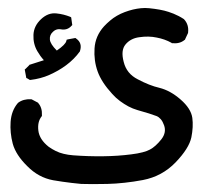

<svg xmlns="http://www.w3.org/2000/svg" viewBox="-20 -280 540 485"><path d="M185.1 184.6Q173.3 183.6 161.4 182.1Q149.4 180.7 137.7 179Q126 177.2 114.3 175.3Q77.1 168.5 48.8 139.6Q20 111.3 12.2 83Q4.9 55.2 6.8 27.8Q8.8 -0.5 24.9 -19.5L25.4 -20L25.9 -20.5Q39.1 -30.3 58.1 -29.3H59.1L60.5 -28.8L75.2 -21L76.2 -20.5L76.7 -19.5Q86.9 -7.8 85.9 11.2V12.7L85 14.2Q74.2 27.8 76.9 50Q79.6 72.3 103 90.8Q111.3 96.7 120.6 101.3Q129.9 106 140.9 108.6Q151.9 111.3 164.6 112.3Q203.1 115.2 240.5 114.7Q277.8 114.3 311.5 109.9Q328.1 107.9 340.1 104.7Q352.1 101.6 358.9 97.7Q373 90.3 387.7 71.8Q400.9 54.7 394.5 36.6Q391.1 26.9 386.2 21.2Q381.3 15.6 375.5 13.2Q360.4 7.3 327.1 -2Q315.4 -5.4 304.4 -11.2Q293.5 -17.1 283.2 -24.7Q272.9 -32.2 263.7 -42.5Q236.3 -72.3 226.6 -99.6Q216.8 -127 218.8 -157.7Q220.7 -189 242.7 -213.4Q250 -221.2 258.1 -228Q266.1 -234.9 275.4 -240.2Q284.7 -245.6 295.2 -249.5Q305.7 -253.4 315.9 -255.9Q326.2 -258.3 336.2 -259.3Q346.2 -260.3 356.4 -259.3Q371.1 -257.8 383.3 -255.6Q395.5 -253.4 405.8 -250Q412.1 -248 418.5 -245.4Q424.8 -242.7 431.2 -239.5Q437.5 -236.3 443.4 -232.4L444.3 -231.9L444.8 -231.4Q457.5 -217.8 455.1 -197.8V-196.8L454.6 -195.8L447.8 -181.2L447.3 -179.7L446.3 -179.2Q439.9 -173.8 432.1 -171.9Q424.3 -169.9 415.5 -170.9H414.1L413.1 -171.9Q396.5 -181.2 376 -185.1Q355.5 -189.5 332 -186Q320.8 -184.6 312 -179.9Q303.2 -175.3 296.9 -167.5Q284.7 -152.8 292.5 -123.5Q299.8 -93.8 328.1 -79.6Q357.4 -64 382.8 -58.1Q410.2 -51.3 436 -28.8Q462.4 -5.9 465.8 17.6Q468.8 40 463.4 66.9Q457.5 94.7 423.8 129.9Q389.6 165.5 340.8 174.8Q317.4 179.2 294.9 181.6Q272.5 184.1 251.5 184.6Q210 185.5 185.1 184.6ZM53.7 -79.1 48.8 -82 46.4 -83 45.9 -85.9 43 -101.6 42.5 -104.5 44.9 -106.4 53.7 -115.2 54.7 -116.7H55.7L90.8 -127.9Q81.5 -138.2 74.2 -150.9Q63.5 -169.4 64.5 -191.9Q65.4 -214.4 83.5 -231.4Q101.6 -248.5 122.6 -246.1Q132.3 -245.1 140.9 -242.9Q149.4 -240.7 156.7 -237.8L159.7 -236.3L160.2 -233.4L162.1 -219.7L162.6 -216.8L160.6 -214.8Q149.9 -202.6 132.8 -206.1Q129.4 -206.5 126.2 -206.1Q123 -205.6 119.9 -204.1Q116.7 -202.6 113.8 -199.7Q105 -191.9 106 -180.2Q106.9 -168.9 123.5 -152.3Q145.5 -167.5 147.5 -176.3L148.4 -179.7L152.3 -180.7L168 -183.6L170.4 -184.1L172.4 -182.6Q188.5 -171.4 182.1 -151.4V-150.9L181.6 -149.9Q167.5 -130.4 147 -115.2Q137.2 -107.9 126.5 -101.8Q115.7 -95.7 104.7 -90.8Q93.8 -85.9 81.8 -82.8Q69.8 -79.6 57.1 -78.1H55.2Z"/></svg>

Font: NaikaiFont
Style: SemiBold
Weight: 600
Version: Version 1.89